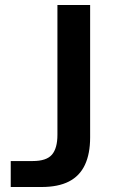

<svg xmlns="http://www.w3.org/2000/svg" viewBox="-20 -749 453 769"><path d="M23 0V-104H111Q166 -104 188 -129.5Q210 -155 210 -209V-729H341V-199Q341 -133 320 -88.5Q299 -44 256 -22Q213 0 146 0Z"/></svg>

Font: Mona Sans ExtraLight SemiBold
Style: Regular
Weight: 600
Version: Version 2.000